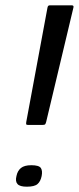

<svg xmlns="http://www.w3.org/2000/svg" viewBox="-20 -693 297 724"><path d="M85 -222Q80 -222 79 -224Q78 -226 79 -233L159 -664Q160 -669 162 -671Q164 -673 169 -673H250Q259 -673 257 -665L154 -233Q152 -226 150 -224Q148 -222 141 -222ZM137 -29Q133 -9 121.5 1Q110 11 81 11Q55 11 46 1Q37 -9 42 -29Q46 -49 59 -59.5Q72 -70 98 -70Q127 -70 134 -59.5Q141 -49 137 -29Z"/></svg>

Font: Glory Medium
Style: Italic
Weight: 500
Italic angle: -12°
Version: Version 1.011